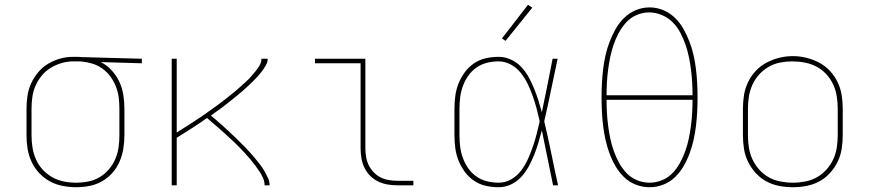

<svg xmlns="http://www.w3.org/2000/svg" viewBox="-20 -776 3640 804"><path d="M299 8Q271 8 242.5 2.5Q214 -3 189 -16.5Q164 -30 144 -51.5Q124 -73 112 -99Q100 -125 95.5 -153Q91 -181 91 -210V-320Q91 -347 95 -374.5Q99 -402 110.5 -427Q122 -452 140 -473.5Q158 -495 181.5 -509Q205 -523 231.5 -530.5Q258 -538 286 -538Q289 -538 292.5 -538Q296 -538 300 -538Q305 -538 309 -538Q313 -538 318 -537L574 -530V-511L402 -516Q428 -503 448 -481Q468 -459 480 -433Q492 -407 496.5 -378Q501 -349 501 -320V-210Q501 -182 496.5 -154Q492 -126 481 -100Q470 -74 451 -52.5Q432 -31 407.5 -17Q383 -3 355 2.5Q327 8 299 8ZM299 -11Q325 -11 350 -16Q375 -21 397 -34Q419 -47 436 -67Q453 -87 463 -110.5Q473 -134 476.5 -159Q480 -184 480 -210V-320Q480 -344 477 -368Q474 -392 465 -414.5Q456 -437 441.5 -456.5Q427 -476 407 -490Q387 -504 363.5 -510.5Q340 -517 316 -519H300Q297 -519 293.5 -519Q290 -519 287 -519Q262 -519 238 -512Q214 -505 192.5 -492Q171 -479 155 -459.5Q139 -440 129 -417.5Q119 -395 115.5 -370Q112 -345 112 -320V-210Q112 -184 116 -158.5Q120 -133 130.5 -109Q141 -85 159 -65.5Q177 -46 199.5 -33.5Q222 -21 247.5 -16Q273 -11 299 -11Z M699 0V-530H720V-221Q732 -229 745 -237Q758 -245 770.5 -253Q783 -261 795.5 -269.5Q808 -278 820.5 -286Q833 -294 845 -303Q857 -312 869.5 -320.5Q882 -329 894 -338Q906 -347 917.5 -356Q929 -365 941 -374.5Q953 -384 964.5 -393.5Q976 -403 987 -413Q998 -423 1009 -433Q1020 -443 1030 -454Q1040 -465 1049.5 -477Q1059 -489 1067 -502Q1075 -515 1075 -530H1101Q1101 -516 1093.5 -503Q1086 -490 1077.5 -478.5Q1069 -467 1059.5 -456.5Q1050 -446 1040 -436Q1030 -426 1019.5 -416.5Q1009 -407 998.5 -397.5Q988 -388 977 -379Q966 -370 954.5 -361Q943 -352 932 -343Q921 -334 909.5 -325.5Q898 -317 886.5 -309Q875 -301 863 -292Q875 -282 887.5 -271.5Q900 -261 912 -250Q924 -239 936 -228Q948 -217 959.5 -206Q971 -195 982.5 -183.5Q994 -172 1005.5 -160.5Q1017 -149 1027.5 -137Q1038 -125 1048.5 -112.5Q1059 -100 1069 -87Q1079 -74 1087 -60Q1095 -46 1102 -31Q1109 -16 1109 0H1088Q1088 -16 1081.5 -30.5Q1075 -45 1066.5 -58Q1058 -71 1048.5 -83.5Q1039 -96 1029 -108Q1019 -120 1008.5 -131.5Q998 -143 987 -154.5Q976 -166 964.5 -177Q953 -188 941.5 -198.5Q930 -209 918.5 -219.5Q907 -230 895 -240.5Q883 -251 871 -261Q859 -271 847 -282Q816 -260 784 -239.5Q752 -219 720 -199V0Z M1644 0Q1624 0 1603 -3.5Q1582 -7 1563.5 -16Q1545 -25 1530 -40Q1515 -55 1506 -74Q1497 -93 1493.5 -113.5Q1490 -134 1490 -155V-511H1299V-530H1510V-155Q1510 -137 1513 -119Q1516 -101 1524 -84.5Q1532 -68 1545 -54.5Q1558 -41 1574 -33Q1590 -25 1608 -22Q1626 -19 1644 -19H1711V0Z M2068 8Q2041 8 2014 2Q1987 -4 1964.5 -19.5Q1942 -35 1926 -57Q1910 -79 1900 -104Q1890 -129 1886.5 -156Q1883 -183 1883 -210V-320Q1883 -347 1886.5 -374Q1890 -401 1900 -426Q1910 -451 1926 -473Q1942 -495 1964.5 -510.5Q1987 -526 2014 -532Q2041 -538 2068 -538Q2094 -538 2118.5 -527Q2143 -516 2161.5 -497Q2180 -478 2193 -454.5Q2206 -431 2216 -406.5Q2226 -382 2234 -357Q2242 -332 2249 -306Q2261 -362 2272 -418Q2283 -474 2294 -530H2315Q2301 -465 2287.5 -399Q2274 -333 2259 -268Q2275 -201 2288.5 -134Q2302 -67 2317 0H2296Q2284 -57 2272.5 -115Q2261 -173 2249 -230Q2242 -204 2234.5 -178.5Q2227 -153 2217 -128Q2207 -103 2194 -79Q2181 -55 2162.5 -35Q2144 -15 2119.5 -3.5Q2095 8 2068 8ZM2068 -11Q2096 -11 2120.5 -25Q2145 -39 2162 -61.5Q2179 -84 2190.5 -109.5Q2202 -135 2211 -161Q2220 -187 2227 -214Q2234 -241 2240 -268Q2234 -295 2227 -321.5Q2220 -348 2211 -373.5Q2202 -399 2190 -424Q2178 -449 2161 -470.5Q2144 -492 2119.5 -505.5Q2095 -519 2068 -519Q2043 -519 2019 -513Q1995 -507 1975 -493Q1955 -479 1941 -459Q1927 -439 1918.5 -416Q1910 -393 1907 -368.5Q1904 -344 1904 -320V-210Q1904 -186 1907 -161.5Q1910 -137 1918.5 -114Q1927 -91 1941 -71Q1955 -51 1975 -37Q1995 -23 2019 -17Q2043 -11 2068 -11ZM2097 -605 2082 -615 2191 -756 2209 -744Z M2700 8Q2670 8 2642 -3Q2614 -14 2593 -34.5Q2572 -55 2557 -81Q2542 -107 2532 -134.5Q2522 -162 2515.5 -191Q2509 -220 2505.5 -249.5Q2502 -279 2500.5 -308.5Q2499 -338 2499 -368Q2499 -397 2500.5 -426.5Q2502 -456 2505.5 -485.5Q2509 -515 2515.5 -544Q2522 -573 2532.5 -600.5Q2543 -628 2557.5 -654Q2572 -680 2593.5 -701Q2615 -722 2642.5 -733.5Q2670 -745 2700 -745Q2730 -745 2757.5 -733.5Q2785 -722 2806.5 -701Q2828 -680 2842.5 -654Q2857 -628 2867.5 -600.5Q2878 -573 2884.5 -544Q2891 -515 2894.5 -485.5Q2898 -456 2899.5 -426.5Q2901 -397 2901 -367Q2901 -338 2899.5 -308.5Q2898 -279 2894.5 -249.5Q2891 -220 2884.5 -191Q2878 -162 2868 -134.5Q2858 -107 2843 -81Q2828 -55 2807 -34.5Q2786 -14 2758 -3Q2730 8 2700 8ZM2520 -377H2880Q2880 -404 2878.5 -431Q2877 -458 2873.5 -485Q2870 -512 2864.5 -538.5Q2859 -565 2850 -590.5Q2841 -616 2828 -640.5Q2815 -665 2795.5 -684Q2776 -703 2750.5 -713.5Q2725 -724 2698 -724Q2671 -724 2645.5 -713Q2620 -702 2602 -682Q2584 -662 2571 -638Q2558 -614 2549.5 -589Q2541 -564 2535.5 -537.5Q2530 -511 2526.5 -484.5Q2523 -458 2521.5 -431Q2520 -404 2520 -377ZM2700 -11Q2727 -11 2752.5 -21.5Q2778 -32 2796.5 -51.5Q2815 -71 2828 -95Q2841 -119 2850 -144.5Q2859 -170 2864.5 -196.5Q2870 -223 2873.5 -250Q2877 -277 2878.5 -304Q2880 -331 2880 -358H2520Q2520 -331 2521.5 -304Q2523 -277 2526.5 -250Q2530 -223 2535.5 -196.5Q2541 -170 2550 -144.5Q2559 -119 2572 -95Q2585 -71 2603.5 -51.5Q2622 -32 2647.5 -21.5Q2673 -11 2700 -11Z M3300 8Q3271 8 3242.5 2.5Q3214 -3 3189 -16.5Q3164 -30 3144.5 -51.5Q3125 -73 3112.5 -98.5Q3100 -124 3095.5 -152.5Q3091 -181 3091 -210V-320Q3091 -349 3095.5 -377.5Q3100 -406 3112.5 -432Q3125 -458 3144.5 -479Q3164 -500 3189.5 -513.5Q3215 -527 3243 -534Q3271 -541 3300 -541Q3329 -541 3357 -534Q3385 -527 3410.5 -513.5Q3436 -500 3455.5 -479Q3475 -458 3487.5 -432Q3500 -406 3504.5 -377.5Q3509 -349 3509 -320V-210Q3509 -181 3504.5 -152.5Q3500 -124 3487.5 -98.5Q3475 -73 3455.5 -51.5Q3436 -30 3411 -16.5Q3386 -3 3357.5 2.5Q3329 8 3300 8ZM3300 -11Q3326 -11 3352 -16Q3378 -21 3400.5 -33.5Q3423 -46 3440.5 -65.5Q3458 -85 3469 -108.5Q3480 -132 3484 -158Q3488 -184 3488 -210V-320Q3488 -346 3484 -372Q3480 -398 3469 -422Q3458 -446 3440 -465.5Q3422 -485 3399 -497Q3376 -509 3350 -514Q3324 -519 3297 -519Q3272 -519 3246.5 -514Q3221 -509 3198.5 -496Q3176 -483 3158.5 -463.5Q3141 -444 3130.5 -420.5Q3120 -397 3116 -371.5Q3112 -346 3112 -320V-210Q3112 -184 3116 -158Q3120 -132 3131 -108.5Q3142 -85 3159.5 -65.5Q3177 -46 3199.5 -33.5Q3222 -21 3248 -16Q3274 -11 3300 -11Z"/></svg>

Font: Iosevka Curly Thin Extended
Style: Regular
Weight: 100
Width: 7
Monospace: yes
Designer: Belleve Invis
Foundry: Belleve Invis
Version: Version 11.1.0; ttfautohint (v1.8.3)